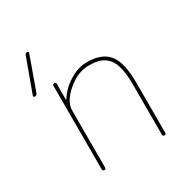

<svg xmlns="http://www.w3.org/2000/svg" viewBox="-169 -862 953 995"><g transform="rotate(-30 308.0 -365.0)"><path d="M50 -510Q46 -510 43.5 -513Q41 -516 43 -520L116 -720Q119 -730 130 -730Q133 -730 135.5 -727Q138 -724 137 -720L65 -520Q61 -510 50 -510ZM161 -10V-510Q161 -520 171 -520Q181 -520 181 -510V-416Q181 -415 182 -415Q184 -415 184 -416Q212 -463 265 -496.5Q318 -530 371 -530Q461 -530 501 -480Q541 -430 541 -310V-10Q541 0 531 0Q521 0 521 -10V-310Q521 -371 511 -411.5Q501 -452 480.5 -473Q460 -494 434.5 -502Q409 -510 371 -510Q305 -510 243 -457Q181 -404 181 -350V-10Q181 0 171 0Q161 0 161 -10Z"/></g></svg>

Font: Rounded Mplus 1c Thin
Style: Regular
Weight: 250
Version: Version 1.059.20150529